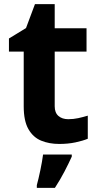

<svg xmlns="http://www.w3.org/2000/svg" viewBox="-20 -682 474 923"><path d="M308 -109Q333 -109 356 -114Q379 -119 402 -126V-15Q378 -5 342.5 2.5Q307 10 265 10Q216 10 177.5 -6Q139 -22 116.5 -61.5Q94 -101 94 -171V-434H23V-497L105 -547L148 -662H243V-546H396V-434H243V-171Q243 -140 261 -124.5Q279 -109 308 -109ZM325 71Q310 104 290 142.5Q270 181 244 221H157V208Q165 179 174 136Q183 93 187 61H325Z"/></svg>

Font: Noto Sans Sinhala UI
Style: Bold
Weight: 700
Designer: Jelle Bosma - Monotype Design Team
Foundry: Monotype Imaging Inc.
Version: Version 2.006; ttfautohint (v1.8.4.7-5d5b)